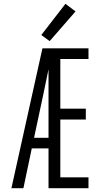

<svg xmlns="http://www.w3.org/2000/svg" viewBox="-20 -989 540 1009"><path d="M40 0H103L147 -209H235V0H445V-57H297V-361H431V-418H297V-679H445V-735H203ZM235 -265H159L207 -490Q214 -524 221 -557.5Q228 -591 235 -625ZM241 -773 377 -929 324 -969 197 -805Z"/></svg>

Font: Iosevka SS09 Light
Style: Regular
Weight: 300
Monospace: yes
Designer: Belleve Invis
Foundry: Belleve Invis
Version: Version 5.2.1; ttfautohint (v1.8.3)